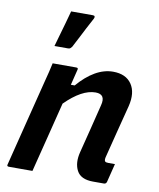

<svg xmlns="http://www.w3.org/2000/svg" viewBox="-88 -871 776 940"><g transform="rotate(10 300.0 -401.0)"><path d="M144 -536H261Q273 -536 269 -525Q260 -488 250 -448H269Q310 -496 354 -521.5Q398 -547 443 -547Q507 -547 535.5 -505Q564 -463 547 -394Q530 -327 513 -261.5Q496 -196 479 -127Q476 -112 481 -107Q485 -103 497 -103H530Q524 -80 518.5 -57Q513 -34 507 -11Q504 0 493 0H439Q378 0 358 -38Q338 -76 352 -131Q368 -194 382.5 -252Q397 -310 413 -375Q428 -432 376 -432Q308 -432 226 -350Q204 -262 182 -174.5Q160 -87 138 0H21Q9 0 13 -11Q40 -118 66.5 -224.5Q93 -331 120 -437Q128 -467 134 -492Q140 -517 144 -536ZM297 -802Q305 -802 306.5 -797.5Q308 -793 305 -787Q287 -754 276 -732.5Q265 -711 254 -689.5Q243 -668 224 -632Q221 -628 217 -624.5Q213 -621 206 -621H138Q149 -660 156.5 -686Q164 -712 171.5 -738.5Q179 -765 189 -802Z"/></g></svg>

Font: Recursive Mn Lnr St SmB
Style: Italic
Weight: 600
Italic angle: -15°
Monospace: yes
Version: Version 1.079;hotconv 1.0.112;makeotfexe 2.5.65598; ttfautoh